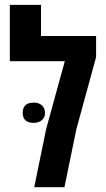

<svg xmlns="http://www.w3.org/2000/svg" viewBox="-20 -780 442 800"><path d="M122.6 0 172.4 -242.7 250 -524.9H21V-759.8H150.9V-629.9H380.4V-542L298.3 -242.2L248.5 0ZM119.6 -268.1Q74.7 -268.1 74.7 -310.1Q74.7 -352.5 120.6 -352.5Q142.1 -352.5 154.8 -340.8Q167.5 -329.1 167.5 -310.1Q167.5 -290.5 154.5 -279.3Q141.6 -268.1 119.6 -268.1Z"/></svg>

Font: Open Sans Condensed
Style: Bold
Weight: 700
Width: 3
Designer: Monotype Design Team
Foundry: Monotype Imaging Inc.
Version: Version 3.003; ttfautohint (v1.8.4)